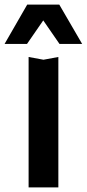

<svg xmlns="http://www.w3.org/2000/svg" viewBox="-56 -819 379 839"><path d="M63 -799H203L303 -627H204L117 -753H149L62 -627H-36ZM69 -570 134 -558 199 -570V0H69Z"/></svg>

Font: Bounded
Style: Regular
Weight: 400
Designer: Vlad Churkin
Version: Version 1.0